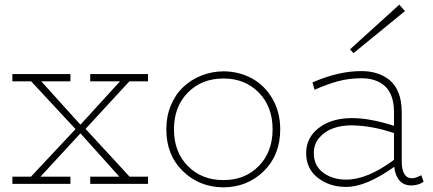

<svg xmlns="http://www.w3.org/2000/svg" viewBox="-20 -789 1860 824"><path d="M535.2 -439.9 347.2 -235.8 536.1 -30.8H615.2V0H367.2V-30.8H492.2L325.2 -216.8L153.8 -30.8H282.2V0H33.2V-30.8H112.8L304.2 -234.9L113.8 -439.9H33.2V-471.2H282.2V-439.9H157.2L325.2 -253.9L495.1 -439.9H367.2V-471.2H615.2V-439.9Z M939 15.1Q835.4 14.2 764.6 -54.7Q693.8 -123.5 693.8 -233.9Q693.8 -289.6 713.1 -336.4Q732.4 -383.3 765.9 -415Q799.3 -446.8 844 -464.6Q888.7 -482.4 939 -482.9Q1006.3 -482.4 1061.3 -452.4Q1116.2 -422.4 1149.4 -365Q1182.6 -307.6 1182.6 -233.9Q1182.6 -123.5 1112.3 -54.7Q1042 14.2 939 15.1ZM939 -16.1Q1031.7 -16.1 1090.8 -76.7Q1149.9 -137.2 1149.9 -233.9Q1149.9 -331.1 1090.8 -391.6Q1031.7 -452.1 939 -452.1Q845.7 -452.1 786.1 -391.6Q726.6 -331.1 726.6 -233.9Q726.6 -136.7 786.1 -76.4Q845.7 -16.1 939 -16.1Z M1717.8 -741.2 1497.1 -561 1481.9 -577.1 1693.8 -769ZM1788.1 -37.1 1797.9 -8.8Q1775.4 6.8 1744.6 6.8Q1713.4 6.8 1694.8 -13.9Q1676.3 -34.7 1671.9 -73.2Q1551.3 13.2 1465.8 13.2Q1394 13.2 1344 -25.9Q1293.9 -64.9 1293.9 -131.8Q1293.9 -198.7 1348.9 -240.5Q1403.8 -282.2 1490.7 -282.2Q1567.9 -282.2 1670.9 -249V-308.1Q1670.9 -347.7 1659.9 -376.7Q1648.9 -405.8 1628.9 -422.1Q1608.9 -438.5 1584.7 -445.8Q1560.5 -453.1 1530.8 -453.1Q1478 -453.1 1430.9 -440.4Q1383.8 -427.7 1330.1 -403.8L1320.8 -435.1Q1431.6 -483.9 1530.8 -483.9Q1566.9 -483.9 1596.9 -474.6Q1627 -465.3 1651.6 -445.6Q1676.3 -425.8 1690.2 -390.9Q1704.1 -356 1704.1 -308.1V-97.2Q1704.1 -23.9 1749 -23.9Q1762.7 -23.9 1788.1 -37.1ZM1326.7 -131.8Q1326.7 -78.1 1366.9 -48.1Q1407.2 -18.1 1465.8 -18.1Q1556.6 -18.1 1670.9 -103V-217.8Q1578.6 -249.5 1490.7 -251Q1447.3 -251.5 1410.9 -238.8Q1374.5 -226.1 1350.6 -198.2Q1326.7 -170.4 1326.7 -131.8Z"/></svg>

Font: BioRhyme ExtraLight
Style: Regular
Weight: 275
Designer: Aoife Mooney
Foundry: Aoife Mooney Type
Version: Version 1.500;PS 001.500;hotconv 1.0.88;makeotf.lib2.5.64775